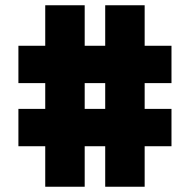

<svg xmlns="http://www.w3.org/2000/svg" viewBox="-20 -710 722 730"><path d="M50 -154V-296H152V-394H50V-536H152V-690H302V-536H380V-690H530V-536H632V-394H530V-296H632V-154H530V0H380V-154H302V0H152V-154ZM302 -296H380V-394H302Z"/></svg>

Font: Oxanium ExtraLight ExtraBold
Style: Regular
Weight: 800
Version: Version 2.000